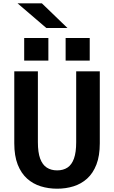

<svg xmlns="http://www.w3.org/2000/svg" viewBox="-20 -1132 690 1163"><path d="M326 11Q273.5 11 226.8 -3.5Q180 -18 144 -50.2Q108 -82.5 87.2 -135.2Q66.5 -188 66.5 -264V-700H209.5V-270.5Q209.5 -209 223.2 -171.5Q237 -134 263.2 -117Q289.5 -100 326 -100Q363 -100 388.8 -117Q414.5 -134 428 -171.5Q441.5 -209 441.5 -270.5V-700H584.5V-264Q584.5 -188 564 -135.2Q543.5 -82.5 507.8 -50.2Q472 -18 425.5 -3.5Q379 11 326 11ZM126.5 -902H273V-765H126.5ZM377.5 -902H523.5V-765H377.5ZM260.5 -962.5 86 -1112H233.5L388.5 -962.5Z"/></svg>

Font: Trispace Thin SemiBold
Style: Regular
Weight: 600
Version: Version 1.210